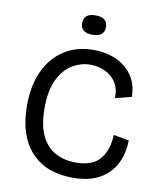

<svg xmlns="http://www.w3.org/2000/svg" viewBox="-93 -929 854 1017"><g transform="rotate(10 333.5 -421.0)"><path d="M366 13Q223 13 143 -74Q63 -161 63 -322Q63 -430 99.5 -508.5Q136 -587 203 -630Q270 -673 360 -673Q430 -673 484.5 -647.5Q539 -622 570.5 -575Q602 -528 602 -463L515 -441Q517 -492 495 -525.5Q473 -559 436.5 -576Q400 -593 358 -593Q306 -593 260 -565Q214 -537 185.5 -478Q157 -419 157 -325Q157 -234 184 -177.5Q211 -121 258.5 -95Q306 -69 369 -69Q461 -69 500.5 -118.5Q540 -168 543 -248L626 -233Q625 -165 598 -109.5Q571 -54 514.5 -20.5Q458 13 366 13ZM339 -751Q275 -751 275 -803Q275 -855 339 -855Q403 -855 403 -803Q403 -751 339 -751Z"/></g></svg>

Font: Bricolage Grotesque 10pt
Style: Regular
Weight: 400
Designer: Mathieu Triay
Foundry: Atelier Triay
Version: Version 1.000; ttfautohint (v1.8.4.7-5d5b);gftools[0.9.32]